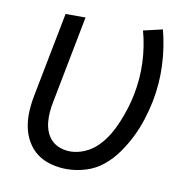

<svg xmlns="http://www.w3.org/2000/svg" viewBox="-67 -603 683 682"><g transform="rotate(10 275.0 -262.0)"><path d="M216 12Q187 12 159 4.5Q131 -3 109.5 -19Q88 -35 74 -59Q60 -83 54.5 -110.5Q49 -138 50.5 -167.5Q52 -197 58 -227L117 -530H189L128 -215Q124 -196 122.5 -177Q121 -158 123 -139.5Q125 -121 132 -104.5Q139 -88 151.5 -76Q164 -64 181.5 -58Q199 -52 218 -52Q243 -52 269 -63Q295 -74 315 -94Q335 -114 349.5 -138Q364 -162 374.5 -187.5Q385 -213 393 -238.5Q401 -264 406 -289Q418 -349 415.5 -407.5Q413 -466 398 -520L467 -536Q483 -476 486 -410Q489 -344 476 -278Q469 -244 458.5 -211Q448 -178 432.5 -146.5Q417 -115 396 -85Q375 -55 347 -32Q319 -9 284.5 1.5Q250 12 216 12Z"/></g></svg>

Font: Lode
Style: Italic
Weight: 400
Italic angle: -11°
Monospace: yes
Designer: Belleve Invis
Foundry: Belleve Invis
Version: Version 29.2.0; ttfautohint (v1.8.3)